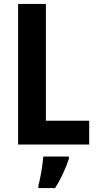

<svg xmlns="http://www.w3.org/2000/svg" viewBox="-20 -734 494 975"><path d="M72 0H433V-121H213V-714H72ZM330 72V61H200C197 102 185 172 175 208V221H260C289 175 314 121 330 72Z"/></svg>

Font: Noto Sans Armenian Condensed
Style: Regular
Weight: 400
Width: 3
Designer: Monotype Design Team
Foundry: Monotype Imaging Inc.
Version: Version 2.008